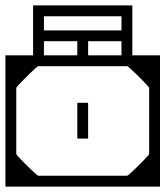

<svg xmlns="http://www.w3.org/2000/svg" viewBox="-40 -688 610 708"><path d="M550 -128H510Q510 -155.5 510 -172Q510 -188.5 510 -203.8Q510 -219 510 -243Q510 -243 510 -243Q510 -243 510 -243Q510 -243 510 -243Q510 -243 510 -243Q510 -268 510 -281Q510 -294 510 -302.8Q510 -311.5 510 -323.2Q510 -335 510 -358H550ZM550 -279Q550 -279 550 -258.8Q550 -238.5 550 -206.8Q550 -175 550 -139.5Q550 -104 550 -72.2Q550 -40.5 550 -20.2Q550 0 550 0Q550 0 550 0Q550 0 550 0Q550 0 550 0Q550 0 550 0Q550 0 529.8 0Q509.5 0 477.5 0Q445.5 0 409.2 0Q373 0 339.8 0Q306.5 0 284 0Q261.5 0 258 0Q258 0 258 0Q258 0 258 0Q258 0 258 0Q258 0 258 0Q258 0 258 0Q258 -10 258 -20.2Q258 -30.5 258 -40Q258 -40 275.2 -40Q292.5 -40 318 -40Q343.5 -40 369 -40Q394.5 -40 411.8 -40Q429 -40 429 -40Q429 -40 429 -40Q429 -40 429 -40Q429 -40 429 -40Q430.5 -40 439 -47.5Q447.5 -55 459.5 -66.5Q471.5 -78 483 -89.8Q494.5 -101.5 502.2 -110Q510 -118.5 510 -120V-279ZM550 -205H510V-364Q510 -365.5 502.2 -374Q494.5 -382.5 483 -394.2Q471.5 -406 459.5 -417.5Q447.5 -429 439 -436.5Q430.5 -444 429 -444Q429 -444 429 -444Q429 -444 429 -444Q429 -444 429 -444Q429 -444 411.8 -444Q394.5 -444 369 -444Q343.5 -444 318 -444Q292.5 -444 275.2 -444Q258 -444 258 -444Q258 -454 258 -464.2Q258 -474.5 258 -484Q258 -484 258 -484Q258 -484 258 -484Q258 -484 258 -484Q258 -484 258 -484Q258 -484 258 -484Q261.5 -484 284 -484Q306.5 -484 339.8 -484Q373 -484 409.2 -484Q445.5 -484 477.5 -484Q509.5 -484 529.8 -484Q550 -484 550 -484Q550 -484 550 -484Q550 -484 550 -484Q550 -484 550 -484Q550 -484 550 -484Q550 -484 550 -463.8Q550 -443.5 550 -411.8Q550 -380 550 -344.5Q550 -309 550 -277.2Q550 -245.5 550 -225.2Q550 -205 550 -205ZM245 -181Q245 -181 245 -199.8Q245 -218.5 245 -243Q245 -267.5 245 -286.2Q245 -305 245 -305Q245 -305 245 -305Q245 -305 245 -305Q245 -308 245.5 -308.5Q246 -309 249 -309Q254.5 -309 259.8 -309Q265 -309 270.2 -309Q275.5 -309 281 -309Q284 -309 284.5 -308.5Q285 -308 285 -305Q285 -305 285 -305Q285 -305 285 -305Q285 -305 285 -286.2Q285 -267.5 285 -243Q285 -218.5 285 -199.8Q285 -181 285 -181Q285 -181 285 -181Q285 -181 285 -181Q285 -181 285 -181Q285 -181 285 -181Q285 -181 285 -181Q285 -181 285 -181Q285 -181 285 -181Q285 -178 284.5 -177.5Q284 -177 281 -177Q273 -177 265.2 -177Q257.5 -177 249 -177Q246 -177 245.5 -177.5Q245 -178 245 -181Q245 -181 245 -181Q245 -181 245 -181Q245 -181 245 -181Q245 -181 245 -181Q245 -181 245 -181Q245 -181 245 -181Q245 -181 245 -181ZM-20 -128V-358H20Q20 -335 20 -323.2Q20 -311.5 20 -302.8Q20 -294 20 -281Q20 -268 20 -243Q20 -243 20 -243Q20 -243 20 -243Q20 -243 20 -243Q20 -243 20 -243Q20 -219 20 -203.8Q20 -188.5 20 -172Q20 -155.5 20 -128ZM-20 -279H20V-120Q20 -118.5 27.8 -110Q35.5 -101.5 47 -89.8Q58.5 -78 70.5 -66.5Q82.5 -55 91 -47.5Q99.5 -40 101 -40Q101 -40 101 -40Q101 -40 101 -40Q101 -40 101 -40Q101 -40 118.2 -40Q135.5 -40 161 -40Q186.5 -40 212 -40Q237.5 -40 254.8 -40Q272 -40 272 -40Q272 -30.5 272 -20.2Q272 -10 272 0Q272 0 272 0Q272 0 272 0Q272 0 272 0Q272 0 272 0Q272 0 272 0Q268.5 0 246 0Q223.5 0 190.2 0Q157 0 120.8 0Q84.5 0 52.5 0Q20.5 0 0.2 0Q-20 0 -20 0Q-20 0 -20 0Q-20 0 -20 0Q-20 0 -20 0Q-20 0 -20 0Q-20 0 -20 -20.2Q-20 -40.5 -20 -72.2Q-20 -104 -20 -139.5Q-20 -175 -20 -206.8Q-20 -238.5 -20 -258.8Q-20 -279 -20 -279ZM-20 -205Q-20 -205 -20 -225.2Q-20 -245.5 -20 -277.2Q-20 -309 -20 -344.5Q-20 -380 -20 -411.8Q-20 -443.5 -20 -463.8Q-20 -484 -20 -484Q-20 -484 -20 -484Q-20 -484 -20 -484Q-20 -484 -20 -484Q-20 -484 -20 -484Q-20 -484 0.2 -484Q20.5 -484 52.5 -484Q84.5 -484 120.8 -484Q157 -484 190.2 -484Q223.5 -484 246 -484Q268.5 -484 272 -484Q272 -484 272 -484Q272 -484 272 -484Q272 -484 272 -484Q272 -484 272 -484Q272 -484 272 -484Q272 -474.5 272 -464.2Q272 -454 272 -444Q272 -444 254.8 -444Q237.5 -444 212 -444Q186.5 -444 161 -444Q135.5 -444 118.2 -444Q101 -444 101 -444Q101 -444 101 -444Q101 -444 101 -444Q101 -444 101 -444Q99.5 -444 91 -436.5Q82.5 -429 70.5 -417.5Q58.5 -406 47 -394.2Q35.5 -382.5 27.8 -374Q20 -365.5 20 -364V-205ZM245 -453Q245 -463 245 -473.8Q245 -484.5 245 -497Q245 -506 245 -515.8Q245 -525.5 245 -536Q245 -536 245 -536Q245 -536 245 -536Q230 -536 215 -536Q200 -536 185 -536Q169.5 -536 153.8 -536Q138 -536 122 -536Q122 -536 122 -536Q122 -536 122 -536Q122 -525.5 122 -515.8Q122 -506 122 -497Q122 -484.5 122 -473.8Q122 -463 122 -453H82Q82 -462 82 -476.2Q82 -490.5 82 -514.2Q82 -538 82 -576Q82 -576 82 -576Q82 -576 82 -576H275Q275 -576 275 -576Q275 -576 275 -576Q275 -576 275 -576Q275 -536 275 -512Q275 -488 275 -474.5Q275 -461 275 -453ZM285 -453H255Q255 -461 255 -474.5Q255 -488 255 -512Q255 -536 255 -576Q255 -576 255 -576Q255 -576 255 -576Q255 -576 255 -576H448Q448 -576 448 -576Q448 -576 448 -576Q448 -538 448 -514.2Q448 -490.5 448 -476.2Q448 -462 448 -453H408Q408 -463 408 -473.8Q408 -484.5 408 -497Q408 -506 408 -515.8Q408 -525.5 408 -536Q408 -536 408 -536Q408 -536 408 -536Q392.5 -536 376.8 -536Q361 -536 345 -536Q330 -536 315 -536Q300 -536 285 -536Q285 -536 285 -536Q285 -536 285 -536Q285 -525.5 285 -515.8Q285 -506 285 -497Q285 -484.5 285 -473.8Q285 -463 285 -453ZM408 -555Q408 -572.5 408 -586.8Q408 -601 408 -628Q408 -628 408 -628Q408 -628 408 -628Q408 -628 408 -628Q337 -628 265.2 -628Q193.5 -628 122 -628Q122 -628 122 -628Q122 -628 122 -628Q122 -628 122 -628Q122 -601 122 -586.8Q122 -572.5 122 -555H82Q82 -564.5 82 -575.5Q82 -586.5 82 -607.5Q82 -628.5 82 -668Q82 -668 82 -668Q82 -668 82 -668Q82 -668 82 -668Q173.5 -668 265 -668Q356.5 -668 448 -668Q448 -668 448 -668Q448 -668 448 -668Q448 -668 448 -668Q448 -626.5 448 -605.2Q448 -584 448 -573.8Q448 -563.5 448 -555Z"/></svg>

Font: Honk
Style: Regular
Weight: 400
Designer: Noopur Datye & Yesha Goshar
Foundry: Ek Type
Version: Version 1.000